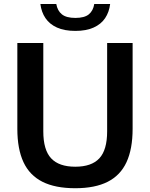

<svg xmlns="http://www.w3.org/2000/svg" viewBox="-20 -962 774 991"><path d="M368.5 9.5Q265 9.5 199 -23.8Q133 -57 101.2 -125Q69.5 -193 69.5 -297V-740H203.5V-284Q203.5 -188 244 -144.8Q284.5 -101.5 368.5 -101.5Q452.5 -101.5 492.8 -144.8Q533 -188 533 -284V-740H664.5V-297Q664.5 -193 633 -125Q601.5 -57 536 -23.8Q470.5 9.5 368.5 9.5ZM369 -802.5Q312.5 -802.5 274.2 -819.8Q236 -837 214.8 -868.2Q193.5 -899.5 188.5 -941.5H270.5Q276.5 -906.5 299.5 -888Q322.5 -869.5 369 -869.5Q416 -869.5 438.5 -888Q461 -906.5 466.5 -941.5H548.5Q543.5 -899.5 522.5 -868.2Q501.5 -837 463.2 -819.8Q425 -802.5 369 -802.5Z"/></svg>

Font: Encode Sans SC Condensed Thin SemiBold
Style: Regular
Weight: 600
Version: Version 3.002